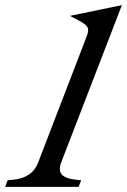

<svg xmlns="http://www.w3.org/2000/svg" viewBox="-67 -730 496 750"><path d="M409.2 -710 171.9 -95.2Q160.6 -64 174.6 -48.1Q188.5 -32.2 231 -27.8L250 -25.9L240.2 0H-46.9L-37.1 -25.9L-16.1 -27.8Q59.6 -35.2 82 -95.2L272 -588.9Q281.2 -611.8 274.7 -623.8Q268.1 -635.7 238.8 -650.9L206.1 -668Z"/></svg>

Font: Redaction
Style: Italic
Weight: 400
Designer: Jeremy Mickel / Forest Young
Foundry: MCKL
Version: Version 2.001;hotconv 1.0.113;makeotfexe 2.5.65598 DEVELOPME